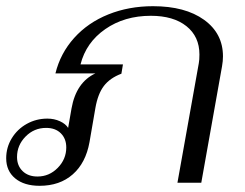

<svg xmlns="http://www.w3.org/2000/svg" viewBox="-40 -590 791 620"><path d="M-20 -79Q-20 -114 -2 -143.5Q16 -173 46.5 -190Q77 -207 113 -207Q135 -207 153.5 -198.5Q172 -190 180 -177L191 -240Q206 -324 268 -353H139Q155 -418 199.5 -467.5Q244 -517 310 -543.5Q376 -570 454 -570Q558 -570 619 -526Q680 -482 680 -408Q680 -393 677 -376L610 0H533L602 -386Q604 -396 604 -414Q604 -472 562 -505.5Q520 -539 447 -539Q362 -539 300 -496Q238 -453 220 -382H357L352 -352Q315 -338 295.5 -312.5Q276 -287 268 -241L249 -131Q237 -64 195 -27Q153 10 88 10Q38 10 9 -14Q-20 -38 -20 -79ZM174 -114Q174 -142 156.5 -159.5Q139 -177 109 -177Q70 -177 42.5 -149Q15 -121 15 -83Q15 -55 33 -37.5Q51 -20 81 -20Q119 -20 146.5 -48Q174 -76 174 -114Z"/></svg>

Font: Fahkwang Light
Style: Italic
Weight: 300
Italic angle: -10°
Version: Version 1.000; ttfautohint (v1.6)